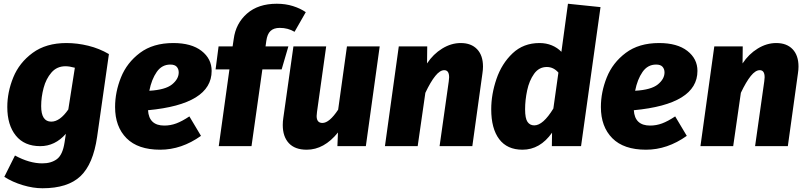

<svg xmlns="http://www.w3.org/2000/svg" viewBox="-20 -781 4313 1026"><path d="M562 -492 499 -50Q478 96 410 160.5Q342 225 207 225Q157 225 102 208.5Q47 192 3 164L60 50Q137 92 206 92Q254 92 284.5 69Q315 46 325 -20L332 -66Q274 0 195 0Q110 0 64.5 -56.5Q19 -113 19 -209Q19 -289 51 -367.5Q83 -446 154.5 -498.5Q226 -551 335 -551Q393 -551 452 -536.5Q511 -522 562 -492ZM200 -214Q200 -131 254 -131Q300 -131 345 -196L380 -419Q351 -427 330 -427Q284 -427 255 -393.5Q226 -360 213 -311Q200 -262 200 -214Z M771 -192Q776 -110 858 -110Q891 -110 922 -121.5Q953 -133 992 -159L1054 -55Q950 19 836 19Q717 19 656 -42.5Q595 -104 595 -209Q595 -289 626.5 -367.5Q658 -446 728 -498.5Q798 -551 906 -551Q1003 -551 1057 -509Q1111 -467 1111 -402Q1111 -224 771 -192ZM935 -394Q935 -412 924.5 -424Q914 -436 890 -436Q845 -436 817.5 -396.5Q790 -357 778 -296Q864 -301 899.5 -330Q935 -359 935 -394Z M1403 -562 1399 -533H1521L1485 -410H1382L1324 0H1149L1206 -410H1132L1148 -533H1223L1229 -573Q1240 -656 1300 -708.5Q1360 -761 1459 -761Q1506 -761 1545.5 -748.5Q1585 -736 1614 -716L1554 -611Q1519 -632 1475 -632Q1443 -632 1425.5 -615.5Q1408 -599 1403 -562Z M1491 -113Q1491 -132 1494 -151L1548 -533H1723L1674 -183Q1672 -167 1672 -161Q1672 -124 1703 -124Q1740 -124 1787 -195L1834 -533H2009L1935 0H1783L1786 -73Q1712 19 1619 19Q1556 19 1523.5 -16Q1491 -51 1491 -113Z M2561 -425Q2561 -409 2558 -389L2504 0H2329L2378 -346Q2380 -364 2380 -368Q2380 -406 2354 -406Q2331 -406 2306 -375Q2281 -344 2253 -285L2212 0H2037L2111 -533H2263L2262 -442Q2295 -492 2343 -521.5Q2391 -551 2442 -551Q2498 -551 2529.5 -518Q2561 -485 2561 -425Z M3189 -743 3085 0H2929L2930 -72Q2866 19 2772 19Q2690 19 2647.5 -37.5Q2605 -94 2605 -197Q2605 -277 2633 -359Q2661 -441 2719 -496Q2777 -551 2863 -551Q2899 -551 2929 -538.5Q2959 -526 2980 -504L3015 -761ZM2786 -197Q2786 -148 2799 -129.5Q2812 -111 2835 -111Q2882 -111 2937 -201L2964 -393Q2938 -423 2902 -423Q2860 -423 2834 -386.5Q2808 -350 2797 -298Q2786 -246 2786 -197Z M3367 -192Q3372 -110 3454 -110Q3487 -110 3518 -121.5Q3549 -133 3588 -159L3650 -55Q3546 19 3432 19Q3313 19 3252 -42.5Q3191 -104 3191 -209Q3191 -289 3222.5 -367.5Q3254 -446 3324 -498.5Q3394 -551 3502 -551Q3599 -551 3653 -509Q3707 -467 3707 -402Q3707 -224 3367 -192ZM3531 -394Q3531 -412 3520.5 -424Q3510 -436 3486 -436Q3441 -436 3413.5 -396.5Q3386 -357 3374 -296Q3460 -301 3495.5 -330Q3531 -359 3531 -394Z M4247 -425Q4247 -409 4244 -389L4190 0H4015L4064 -346Q4066 -364 4066 -368Q4066 -406 4040 -406Q4017 -406 3992 -375Q3967 -344 3939 -285L3898 0H3723L3797 -533H3949L3948 -442Q3981 -492 4029 -521.5Q4077 -551 4128 -551Q4184 -551 4215.5 -518Q4247 -485 4247 -425Z"/></svg>

Font: Trujillo ExtraBold
Style: Italic
Weight: 800
Italic angle: -8°
Designer: Fira Sans original fonts by bBox Type GmbH, Carrois Corporate GbR, & Edenspiekermann AG / Changes by Cristiano Sobral
Foundry: Fira Sans original fonts by bBox Type GmbH, Carrois Corporate GbR, & Edenspiekermann AG / Changes by Cristiano Sobral
Version: Version 4.301;July 28, 2020;FontCreator 13.0.0.2655 64-bit